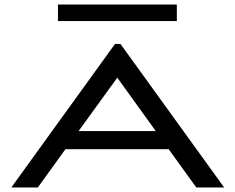

<svg xmlns="http://www.w3.org/2000/svg" viewBox="-20 -828 1040 848"><path d="M847 0 725 -169H269L147 0H30L488 -634H512L970 0ZM498 -485 327 -249H668ZM236 -735V-808H761V-735Z"/></svg>

Font: Inconsolata UltraExpanded Medium
Style: Regular
Weight: 500
Width: 9
Monospace: yes
Designer: Raph Levien, Cyreal, Brenton Simpson
Foundry: Raph Levien, Cyreal, Google
Version: Version 3.001; ttfautohint (v1.8.2.53-6de2)